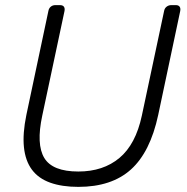

<svg xmlns="http://www.w3.org/2000/svg" viewBox="-20 -720 731 750"><path d="M286 10Q222 10 176 -6.5Q130 -23 104.5 -57.5Q79 -92 73.5 -145Q68 -198 83 -271L169 -677Q171 -688 178.5 -694Q186 -700 196 -700H214Q225 -700 229.5 -694Q234 -688 232 -677L145 -268Q121 -156 153 -103Q185 -50 286 -50Q383 -50 446.5 -103Q510 -156 534 -268L621 -677Q623 -688 631 -694Q639 -700 649 -700H667Q677 -700 681.5 -694Q686 -688 684 -677L598 -271Q567 -126 491.5 -58Q416 10 286 10Z"/></svg>

Font: Rubik Light
Style: Italic
Weight: 300
Italic angle: -12°
Designer: Hubert and Fischer
Foundry: Hubert and Fischer
Version: Version 2.300;gftools[0.9.30]